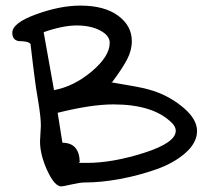

<svg xmlns="http://www.w3.org/2000/svg" viewBox="-20 -650 752 686"><path d="M381 -357 377 -356Q393 -353 429 -347Q465 -341 488 -336Q511 -331 532 -324Q592 -303 638 -263Q684 -223 684 -182Q684 -140 642.5 -103.5Q601 -67 538.5 -45Q476 -23 408.5 -10.5Q341 2 283 2Q266 2 235.5 9Q205 16 199 16Q175 16 149 -40.5Q123 -97 123 -145Q123 -154 124.5 -172.5Q126 -191 126 -201Q126 -232 116 -291.5Q106 -351 105 -363Q99 -407 89 -493Q84 -499 72.5 -501Q61 -503 50.5 -503Q40 -503 32 -510Q24 -517 24 -533Q24 -568 109.5 -599Q195 -630 267 -630Q353 -630 402 -594Q451 -558 451 -503Q451 -470 434 -437.5Q417 -405 381 -357ZM136 -535 173 -328Q244 -341 308 -395Q372 -449 372 -497Q372 -523 338 -541Q304 -559 254 -559Q204 -559 136 -535ZM265 -71 261 -68H291Q382 -68 495 -104Q608 -140 608 -183Q608 -197 594 -211Q528 -277 385 -277Q306 -277 186 -247L203 -140Q263 -140 265 -71Z"/></svg>

Font: Because We Organize
Style: Regular
Weight: 400
Designer: Liz Wetzel, Aaron Williamson, Russ McMullin
Foundry: Red Hat
Version: Version 1.000